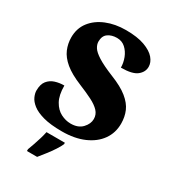

<svg xmlns="http://www.w3.org/2000/svg" viewBox="-223 -839 1051 1176"><g transform="rotate(30 302.5 -251.5)"><path d="M284 10Q203 10 152 -4Q101 -18 73 -40Q45 -62 34.5 -86Q24 -110 24 -129Q24 -174 43.5 -198Q63 -222 93 -231.5Q123 -241 157 -241Q157 -173 179.5 -133Q202 -93 236.5 -75.5Q271 -58 306 -58Q359 -58 387.5 -88.5Q416 -119 416 -153Q416 -185 394.5 -208Q373 -231 333.5 -251Q294 -271 240 -293Q164 -324 122 -359Q80 -394 63 -434Q46 -474 46 -518Q46 -582 81.5 -628Q117 -674 178 -699Q239 -724 315 -724Q396 -724 447.5 -705Q499 -686 523 -657.5Q547 -629 547 -598Q547 -561 514.5 -535Q482 -509 402 -509Q402 -543 389 -576.5Q376 -610 351.5 -632.5Q327 -655 291 -655Q254 -655 228.5 -637Q203 -619 203 -579Q203 -559 216 -538Q229 -517 267.5 -492.5Q306 -468 380 -438Q456 -408 498.5 -373.5Q541 -339 558 -299.5Q575 -260 575 -212Q575 -147 539.5 -97Q504 -47 438.5 -18.5Q373 10 284 10ZM159 208Q166 189 175.5 162.5Q185 136 193 108.5Q201 81 205 61H335V71Q326 92 308.5 118.5Q291 145 270 172Q249 199 231 221H159Z"/></g></svg>

Font: Noto Serif Armenian Black
Style: Regular
Weight: 900
Version: Version 2.007